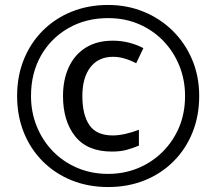

<svg xmlns="http://www.w3.org/2000/svg" viewBox="-20 -744 872 774"><path d="M416 10Q336 10 269 -17Q202 -44 152.5 -93.5Q103 -143 76 -210Q49 -277 49 -357Q49 -437 76 -504Q103 -571 152.5 -620.5Q202 -670 269 -697Q336 -724 416 -724Q492 -724 558.5 -697Q625 -670 675.5 -620.5Q726 -571 754.5 -504Q783 -437 783 -357Q783 -277 756 -210Q729 -143 679.5 -93.5Q630 -44 563 -17Q496 10 416 10ZM416 -43Q480 -43 536 -66Q592 -89 635 -131.5Q678 -174 702 -231Q726 -288 726 -357Q726 -422 703 -479Q680 -536 638.5 -579Q597 -622 540.5 -646.5Q484 -671 416 -671Q326 -671 255.5 -630.5Q185 -590 145 -519.5Q105 -449 105 -357Q105 -292 128 -235Q151 -178 192.5 -135Q234 -92 291 -67.5Q348 -43 416 -43ZM431 -133Q332 -133 283 -194.5Q234 -256 234 -357Q234 -422 257 -472.5Q280 -523 325 -551.5Q370 -580 435 -580Q500 -580 558 -550L529 -489Q479 -515 436 -515Q377 -515 344.5 -473Q312 -431 312 -357Q312 -281 340.5 -239.5Q369 -198 435 -198Q458 -198 486.5 -204.5Q515 -211 540 -221V-157Q516 -147 491 -140Q466 -133 431 -133Z"/></svg>

Font: Noto Sans Lydian
Style: Regular
Weight: 400
Designer: Monotype Design Team
Foundry: Monotype Imaging Inc.
Version: Version 2.002; ttfautohint (v1.8.4.7-5d5b)